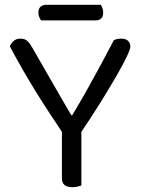

<svg xmlns="http://www.w3.org/2000/svg" viewBox="-20 -775 590 800"><path d="M314 -218H243Q215 -260 184.5 -306.5Q154 -353 124.5 -401Q95 -449 68.5 -495.5Q42 -542 21 -582Q25 -593 36 -603.5Q47 -614 65 -614Q84 -614 94.5 -604Q105 -594 116 -574Q129 -551 145.5 -522.5Q162 -494 180 -462.5Q198 -431 216 -400Q234 -369 249.5 -342Q265 -315 277 -295H281Q316 -353 345 -405Q374 -457 401 -507Q428 -557 454 -607Q460 -611 469 -612.5Q478 -614 485 -614Q504 -614 513.5 -605Q523 -596 523 -580Q523 -570 507.5 -537.5Q492 -505 464 -456.5Q436 -408 398 -347Q360 -286 314 -218ZM238 -257H319V-2Q314 0 303.5 2.5Q293 5 282 5Q260 5 249 -4Q238 -13 238 -32ZM378 -690H151Q147 -696 143.5 -704Q140 -712 140 -722Q140 -739 149 -747Q158 -755 172 -755H400Q404 -749 407 -740.5Q410 -732 410 -723Q410 -706 401.5 -698Q393 -690 378 -690Z"/></svg>

Font: Baloo Bhaijaan 2
Style: Regular
Weight: 400
Designer: Sanskriti Dholi, Noopur Datye and Ek Type
Foundry: Ek Type
Version: Version 1.701